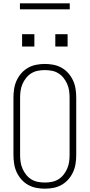

<svg xmlns="http://www.w3.org/2000/svg" viewBox="-20 -1128 540 1156"><path d="M250 8Q224 8 198 3Q172 -2 149 -15Q126 -28 108.5 -48Q91 -68 80 -92Q69 -116 65 -142.5Q61 -169 61 -195V-540Q61 -566 65 -592.5Q69 -619 80 -643Q91 -667 108.5 -687Q126 -707 149 -720Q172 -733 198 -738Q224 -743 250 -743Q276 -743 302 -738Q328 -733 351 -720Q374 -707 391.5 -687Q409 -667 420 -643Q431 -619 435 -592.5Q439 -566 439 -540V-195Q439 -169 435 -142.5Q431 -116 420 -92Q409 -68 391.5 -48Q374 -28 351 -15Q328 -2 302 3Q276 8 250 8ZM250 -29Q271 -29 292 -33Q313 -37 331 -48Q349 -59 362.5 -76Q376 -93 384.5 -112.5Q393 -132 396 -153Q399 -174 399 -195V-540Q399 -561 396 -582Q393 -603 384.5 -622.5Q376 -642 362.5 -659Q349 -676 331 -687Q313 -698 292 -702Q271 -706 250 -706Q229 -706 208 -702Q187 -698 169 -687Q151 -676 137.5 -659Q124 -642 115.5 -622.5Q107 -603 104 -582Q101 -561 101 -540V-195Q101 -174 104 -153Q107 -132 115.5 -112.5Q124 -93 137.5 -76Q151 -59 169 -48Q187 -37 208 -33Q229 -29 250 -29ZM313 -848V-922H387V-848ZM113 -848V-922H187V-848ZM100 -1072V-1108H400V-1072Z"/></svg>

Font: Iosevka SS04 Extralight
Style: Regular
Weight: 200
Monospace: yes
Designer: Belleve Invis
Foundry: Belleve Invis
Version: Version 19.0.0; ttfautohint (v1.8.4)